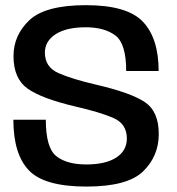

<svg xmlns="http://www.w3.org/2000/svg" viewBox="-20 -700 669 725"><path d="M306.5 4.5Q461.5 4.5 520.5 -53Q579.5 -110.5 579.5 -194Q579.5 -279.5 526.5 -314.8Q473.5 -350 342 -380.5Q252 -401.5 200.8 -424Q149.5 -446.5 149.5 -501.5Q149.5 -544.5 190 -570.8Q230.5 -597 303.5 -597Q374.5 -597 415.5 -566.2Q456.5 -535.5 456.5 -432H579Q579 -555 519.8 -617.8Q460.5 -680.5 304.5 -680.5Q151.5 -680.5 91.2 -624Q31 -567.5 31 -488Q31 -403 84.5 -365.2Q138 -327.5 266 -297.5Q357.5 -276.5 408.2 -254.5Q459 -232.5 459 -177Q459 -131 418.8 -105Q378.5 -79 305.5 -79Q232.5 -79 192.8 -110.2Q153 -141.5 153 -248H30.5Q30.5 -118 89 -56.8Q147.5 4.5 306.5 4.5Z"/></svg>

Font: Anybody UltraCondensed Thin Medium
Style: Regular
Weight: 500
Version: Version 1.111